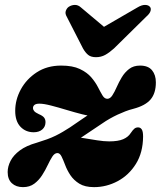

<svg xmlns="http://www.w3.org/2000/svg" viewBox="-20 -754 660 789"><path d="M278.5 -165Q288 -171.5 303.2 -181.8Q318.5 -192 342 -207.8Q365.5 -223.5 399 -246Q415.5 -257.5 431.5 -266.5Q447.5 -275.5 463 -282.8Q478.5 -290 494.5 -296.2Q510.5 -302.5 528.5 -307Q577.5 -320 599 -345.5Q620.5 -371 620.5 -415.5Q620.5 -446 604.8 -465.2Q589 -484.5 555.5 -484.5Q528.5 -484.5 510.5 -470.5Q492.5 -456.5 480.5 -436.5Q468.5 -416.5 459.5 -396Q450.5 -375.5 441.5 -361.8Q432.5 -348 421 -348Q409.5 -348 401.2 -361.8Q393 -375.5 382.5 -396Q372 -416.5 354.8 -436.5Q337.5 -456.5 308 -470.5Q278.5 -484.5 231.5 -484.5Q173.5 -484.5 131 -456.8Q88.5 -429 65.5 -386.5Q42.5 -344 42.5 -298.5Q42.5 -256 64 -233.2Q85.5 -210.5 118.5 -210.5Q140.5 -210.5 153.8 -222Q167 -233.5 167 -252Q167 -263.5 161 -271Q155 -278.5 139.5 -285Q125.5 -291.5 120.5 -297.5Q115.5 -303.5 115.5 -309.5Q115.5 -318 121.8 -323Q128 -328 142 -328Q160 -328 190 -320.2Q220 -312.5 253.8 -302.2Q287.5 -292 318.5 -284.2Q349.5 -276.5 369 -276.5L374 -304Q368 -299 353.5 -289Q339 -279 317.2 -264.5Q295.5 -250 267.5 -230.5Q253.5 -221.5 239.2 -213Q225 -204.5 208.8 -196.5Q192.5 -188.5 173.2 -181.5Q154 -174.5 131 -167.5Q88 -155.5 61.8 -136Q35.5 -116.5 23.5 -93.2Q11.5 -70 11.5 -47Q11.5 -17 28.8 -1Q46 15 74.5 15Q102 15 121 0.8Q140 -13.5 153.2 -34.2Q166.5 -55 176.2 -75.8Q186 -96.5 195.2 -110.8Q204.5 -125 216 -125Q226 -125 233 -110.8Q240 -96.5 247.8 -75.8Q255.5 -55 269.2 -34.2Q283 -13.5 306 0.8Q329 15 366.5 15Q417.5 15 463.5 -9.5Q509.5 -34 538.5 -80.5Q567.5 -127 568 -193Q568 -214 562.5 -222.2Q557 -230.5 547.5 -230.5Q539 -230.5 532.8 -225.8Q526.5 -221 517 -207Q507 -191 486.2 -182Q465.5 -173 428.5 -173Q407 -173 378.8 -177.5Q350.5 -182 325 -186.2Q299.5 -190.5 286 -190.5ZM447.5 -610 312.5 -723.5Q301 -734 287.5 -733.8Q274 -733.5 262.5 -726Q254.5 -720.5 250.5 -709.5Q246.5 -698.5 254.5 -685L321 -555Q331 -537.5 342.5 -528.2Q354 -519 374.5 -519Q395 -519 412 -528.2Q429 -537.5 448.5 -555L580.5 -685Q596 -698.5 598.8 -709.5Q601.5 -720.5 596 -726Q590 -733.5 576.2 -733.8Q562.5 -734 545 -723.5L349 -610Z"/></svg>

Font: Fraunces Black
Style: Italic
Weight: 900
Italic angle: -16°
Version: Version 1.000;[b76b70a41]